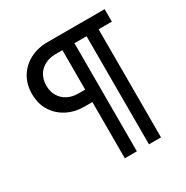

<svg xmlns="http://www.w3.org/2000/svg" viewBox="-179 -845 1063 1095"><g transform="rotate(-30 353.0 -297.0)"><path d="M378.2 -270H280.5Q216.9 -270 166.1 -296.2Q115.4 -322.4 85.8 -369.9Q56.2 -417.4 56.2 -481.8Q56.2 -546.2 85.8 -593.9Q115.4 -641.5 166.1 -667.7Q216.9 -694 280.5 -694H657V-611.8H286.2Q247 -611.8 216.3 -596Q185.7 -580.2 168.2 -551Q150.8 -521.8 150.8 -481.8Q150.8 -441.9 168.4 -413Q186 -384 216.5 -368.1Q247 -352.2 286.2 -352.2H378.2ZM410.8 100H331.5V-694H410.8ZM569.8 100H490.5V-694H569.8Z"/></g></svg>

Font: Marine Company Thin
Style: Regular
Weight: 100
Designer: Rodrigo Fuenzalida
Foundry: fragTYPE
Version: Version 1.000